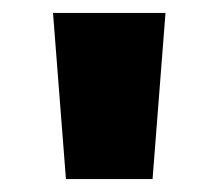

<svg xmlns="http://www.w3.org/2000/svg" viewBox="-20 -906 338 297"><path d="M82 -629 62 -886H236L216 -629Z"/></svg>

Font: Noto Sans Kannada UI Black
Style: Regular
Weight: 900
Designer: Jelle Bosma - Monotype Design Team
Foundry: Monotype Imaging Inc.
Version: Version 2.005; ttfautohint (v1.8.4.7-5d5b)